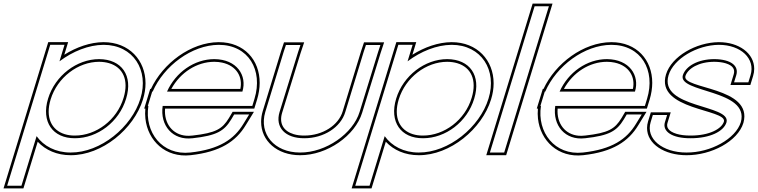

<svg xmlns="http://www.w3.org/2000/svg" viewBox="-34 -834 4243 1075"><path d="M299 -490.6C373.1 -546.5 462.2 -582.5 545.7 -583C712.5 -583 801.5 -440 752.2 -282C703.3 -122 529 21 361.4 20C277.7 20 210.7 -15.8 170.9 -71.7L98.2 166L86 206H6L18.2 166L155.2 -282L235 -543L247.2 -583H327.2L315 -543ZM235.2 -282C195.5 -152 261.3 -59 385.8 -60C511.2 -60 633.2 -151 672.2 -282C711.7 -411 647.5 -502 521.3 -503C395.9 -503 274.7 -411 235.2 -282ZM326 -527.5 347.5 -598H236.1L-14.3 221H97.1L177.1 -40.5C221.1 6.8 285.1 35 361.3 35C536.8 36 715.8 -111.6 766.5 -277.5C776.1 -308.2 780.8 -338.6 780.8 -367.7C780.8 -495.9 689.7 -598 545.6 -598C471.3 -597.6 392.9 -569.8 326 -527.5ZM249.6 -277.6C287.2 -400.6 403.2 -488 521.2 -488C542.1 -487.8 561.1 -485 577.6 -480C653.4 -457.2 688.7 -387.2 657.9 -286.3C620.6 -161.4 504.1 -75 385.8 -75C364.5 -74.8 345.6 -77.5 328.8 -82.7C254.6 -105.3 218.7 -176.5 249.6 -277.6Z M901.1 -321H1323.1C1350.7 -411 1292.5 -502 1166.3 -503C1054.2 -503 949.6 -429.5 901.1 -321ZM796.8 -241H793.7L805.9 -281L818.1 -321H820.7C883.3 -464.5 1038.8 -582.1 1190.7 -583C1357.5 -583 1439.8 -441 1390.9 -281L1378.7 -241H1338.7H876.8C860.7 -130.8 933.4 -46.6 1043.5 -60H1044.6C1179.2 -75 1220.6 -100 1260.4 -165L1277 -193H1361L1329.1 -141C1276.5 -54 1194.4 2 1031.7 20C873.4 37.4 773.9 -94.1 796.8 -241ZM925.2 -336C975.5 -428.4 1068.3 -488 1166.2 -488C1181.8 -487.9 1196.3 -486.3 1209.5 -483.5C1291.2 -465.9 1326.1 -402.1 1311.6 -336ZM779.8 -226C778 -206.3 778.1 -188.1 780.1 -169.8C793.5 -46.6 892 50.5 1033.3 34.9C1199 16.6 1286.8 -42 1341.9 -133.2L1387.8 -208H1268.5L1247.6 -172.7C1210.5 -112.2 1175.5 -89.8 1043.8 -75H1042.6L1041.7 -74.9C1030.2 -73.5 1019.3 -73.3 1008.9 -74C932.1 -79.9 883.5 -142.7 890.2 -226H1389.8L1405.3 -276.6C1415 -308.6 1419.8 -340.1 1419.9 -370.1C1420.2 -497.6 1333.8 -598 1190.7 -598C1034.2 -597.1 878.2 -479.7 811 -336H807L773.4 -226Z M1554 -543 1566.9 -582H1648.2L1634.9 -542L1531.3 -207C1505 -121 1563.1 -59 1670.3 -60C1778.4 -60 1874 -121 1899.3 -207L2002 -543L2014.9 -582H2095.9L2082.7 -542L1979.3 -207C1942.6 -87 1791.6 21 1645.9 20C1501 20 1415 -85 1451.3 -207ZM1539.7 -547.6 1436.9 -211.3C1430.9 -191.1 1428 -171.3 1428 -152C1427.9 -45.4 1517.2 35 1645.8 35C1798 36 1954.6 -75.1 1993.6 -202.6L2097 -537.4L2116.7 -597H2004.1L1987.7 -547.6L1884.9 -211.3C1862 -133.3 1773.5 -75 1670.3 -75C1647.4 -74.8 1627.5 -77.6 1610.5 -82.7C1552.6 -100.2 1527.6 -143.5 1545.6 -202.6L1649.1 -537.4L1669.1 -597H1556.1Z M2248 -490.6C2322.1 -546.5 2411.2 -582.5 2494.7 -583C2661.5 -583 2750.5 -440 2701.2 -282C2652.3 -122 2478 21 2310.4 20C2226.7 20 2159.7 -15.8 2119.9 -71.7L2047.2 166L2035 206H1955L1967.2 166L2104.2 -282L2184 -543L2196.2 -583H2276.2L2264 -543ZM2184.2 -282C2144.5 -152 2210.3 -59 2334.8 -60C2460.2 -60 2582.2 -151 2621.2 -282C2660.7 -411 2596.5 -502 2470.3 -503C2344.9 -503 2223.7 -411 2184.2 -282ZM2275 -527.5 2296.5 -598H2185.1L1934.7 221H2046.1L2126.1 -40.5C2170.1 6.8 2234.1 35 2310.3 35C2485.8 36 2664.8 -111.6 2715.5 -277.5C2725.1 -308.2 2729.8 -338.6 2729.8 -367.7C2729.8 -495.9 2638.7 -598 2494.6 -598C2420.3 -597.6 2341.9 -569.8 2275 -527.5ZM2198.6 -277.6C2236.2 -400.6 2352.2 -488 2470.2 -488C2491.1 -487.8 2510.1 -485 2526.6 -480C2602.4 -457.2 2637.7 -387.2 2606.9 -286.3C2569.6 -161.4 2453.1 -75 2334.8 -75C2313.5 -74.8 2294.6 -77.5 2277.8 -82.7C2203.6 -105.3 2167.7 -176.5 2198.6 -277.6Z M2947 -759 2959.3 -799H3039.3L3027 -759L2801.1 -20L2788.9 20H2708.9L2721.1 -20ZM2948.2 -814 2688.6 35H2800L3059.6 -814Z M3099.1 -321H3521.1C3548.7 -411 3490.5 -502 3364.3 -503C3252.2 -503 3147.6 -429.5 3099.1 -321ZM2994.8 -241H2991.7L3003.9 -281L3016.1 -321H3018.7C3081.3 -464.5 3236.8 -582.1 3388.7 -583C3555.5 -583 3637.8 -441 3588.9 -281L3576.7 -241H3536.7H3074.8C3058.7 -130.8 3131.4 -46.6 3241.5 -60H3242.6C3377.2 -75 3418.6 -100 3458.4 -165L3475 -193H3559L3527.1 -141C3474.5 -54 3392.4 2 3229.7 20C3071.4 37.4 2971.9 -94.1 2994.8 -241ZM3123.2 -336C3173.5 -428.4 3266.3 -488 3364.2 -488C3379.8 -487.9 3394.3 -486.3 3407.5 -483.5C3489.2 -465.9 3524.1 -402.1 3509.6 -336ZM2977.8 -226C2976 -206.3 2976.1 -188.1 2978.1 -169.8C2991.5 -46.6 3090 50.5 3231.3 34.9C3397 16.6 3484.8 -42 3539.9 -133.2L3585.8 -208H3466.5L3445.6 -172.7C3408.5 -112.2 3373.5 -89.8 3241.8 -75H3240.6L3239.7 -74.9C3228.2 -73.5 3217.3 -73.3 3206.9 -74C3130.1 -79.9 3081.5 -142.7 3088.2 -226H3587.8L3603.3 -276.6C3613 -308.6 3617.8 -340.1 3617.9 -370.1C3618.2 -497.6 3531.8 -598 3388.7 -598C3232.2 -597.1 3076.2 -479.7 3009 -336H3005L2971.4 -226Z M4168.3 -413 4156 -373H4076L4088.3 -413C4104.2 -465 4059.1 -502 3966.3 -503C3874.3 -503 3806 -464 3789.3 -413C3758.7 -313 4165.1 -334 4113.9 -150C4085.4 -57 3944.8 21 3809.4 20C3674.8 20 3580.4 -57 3608.9 -150L3621.1 -190H3701.1L3688.9 -150C3673.3 -99 3727.7 -59 3833.8 -60C3940.8 -60 4019 -98 4033.9 -150C4058.4 -250 3653.4 -227 3709.3 -413C3737.4 -505 3868.5 -582 3990.7 -583C4114.9 -583 4196.4 -505 4168.3 -413ZM4182.6 -408.6C4186.8 -422.2 4188.8 -435.8 4188.8 -448.9C4188.9 -536.1 4102.7 -598 3990.7 -598C3863.7 -597 3725.9 -518.6 3694.9 -417.3C3634.6 -216.7 4035.5 -223.6 4019.4 -153.8C4007.3 -113.1 3938.9 -75 3833.8 -75C3801.5 -74.7 3774.9 -78.3 3754.1 -84.6C3708.2 -98.5 3695.8 -121.5 3703.2 -145.6L3721.4 -205H3610L3594.5 -154.4C3590.8 -142.1 3588.9 -129.8 3588.8 -117.9C3588.2 -26.9 3687.7 35 3809.3 35C3948.8 36 4096.7 -42.7 4128.3 -145.8C4184.9 -349.1 3781.9 -333.9 3803.6 -408.5C3817.8 -450.6 3877.9 -488 3966.2 -488C3991.2 -487.7 4012.4 -484.7 4029 -479.6C4070.7 -466.9 4082.4 -445.1 4073.9 -417.4L4055.8 -358H4167.1Z"/></svg>

Font: Nordica Plus
Style: NordicaClassicLtExtOblOl
Weight: 300
Version: Version 1.01